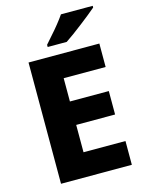

<svg xmlns="http://www.w3.org/2000/svg" viewBox="-136 -1011 826 1092"><g transform="rotate(-15 277.5 -465.5)"><path d="M501 0H84V-714H501V-576H254V-439H483V-301H254V-140H501ZM520 -921Q504 -907 479 -887Q454 -867 425.5 -845Q397 -823 370.5 -803.5Q344 -784 324 -771H212V-784Q228 -803 251 -828.5Q274 -854 296 -881.5Q318 -909 333 -931H520Z"/></g></svg>

Font: Noto Sans Sinhala ExtraBold
Style: Regular
Weight: 800
Designer: Jelle Bosma - Monotype Design Team
Foundry: Monotype Imaging Inc.
Version: Version 2.006; ttfautohint (v1.8.4.7-5d5b)